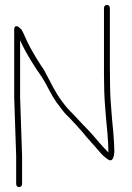

<svg xmlns="http://www.w3.org/2000/svg" viewBox="-20 -745 533 778"><path d="M61.5 -350V-582C71.2 -558.9 87 -529.6 109 -494C121.3 -474 134.3 -454.3 148 -435C160.6 -415.7 170.6 -396.7 180.4 -378C190.1 -359.3 199.8 -343.3 209.2 -330L232.9 -298.5C239.6 -289.5 247.2 -281 255.8 -273C264.2 -265 271.5 -257.3 277.5 -250C284.5 -243.3 291 -236.3 297 -229C308.6 -217.1 319.5 -203.6 331.8 -188.5C337.4 -182.2 342.8 -176.2 347.8 -170.5C352.8 -164.8 358.4 -158.5 364.8 -151.5C371.1 -144.5 378.7 -135.8 387.5 -125.4C396.4 -114.9 407 -105.8 419.2 -98C426.6 -93.3 432.4 -94.5 436.7 -101.5C441.1 -108.5 443.2 -119.7 443.2 -135C443.2 -150.3 441.9 -174.7 439.2 -208L434.2 -260C432.9 -277.3 431.1 -301 428.7 -331C426.4 -361 425.2 -409.2 425.2 -475.5V-713C425.2 -716.3 424.1 -719.2 421.7 -721.5C419.4 -723.8 416.6 -725 413.2 -725C409.9 -725 407.1 -723.8 404.8 -721.5C402.4 -719.2 401.3 -716.3 401.3 -713V-443.2C401.3 -394 402.8 -351.1 405.8 -314.5C407.4 -294.2 408.9 -275.3 410.3 -258L415.3 -206C417.9 -174 419.3 -147.7 419.3 -127C418.6 -128.3 416.8 -130.3 413.8 -133C410.8 -135.7 406.4 -140.2 400.8 -146.5C395.1 -152.8 388.9 -159.7 382.2 -167C354.1 -201.4 328.1 -228.2 309 -247.5C302.5 -254.5 295.9 -261.7 289.1 -269C282.4 -276.3 275 -284 267 -292C239.9 -319.1 215.9 -352.5 195 -392C185.5 -410 173.2 -433.3 158.2 -461.8C138.5 -490.3 119.5 -521.2 101.5 -554.5C94.8 -566.8 88.8 -579.2 83.5 -591.5C78.2 -603.8 72.8 -615 67.5 -625L59.5 -632C54.8 -636.7 50.2 -639 45.5 -639C40.8 -639 38.2 -634.7 37.5 -626V-350L45.5 -113V1C45.5 4.3 46.7 7.2 49 9.5C51.3 11.8 54.2 13 57.5 13C60.8 13 63.7 11.8 66 9.5C68.3 7.2 69.5 4.3 69.5 1V-113Z"/></svg>

Font: Proton
Style: SeBdCnd
Weight: 500
Version: Version 1.017